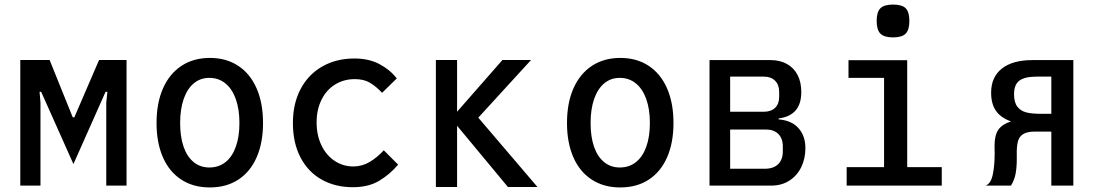

<svg xmlns="http://www.w3.org/2000/svg" viewBox="-20 -814 4840 842"><path d="M69 -551H197.5L299 -299.5H306L414.5 -551H535V0H446V-364L451 -411.5H443L302 -94.5L160.5 -411.5H153.5L157.5 -364V0H69Z M666.5 -274.5Q666.5 -362.5 695 -426.8Q723.5 -491 776.2 -525.5Q829 -560 900.5 -560Q972 -560 1024.5 -525.5Q1077 -491 1105.2 -426.8Q1133.5 -362.5 1133.5 -274.5Q1133.5 -188.5 1105.8 -124.8Q1078 -61 1025.5 -26.5Q973 8 900 8Q827.5 8 774.8 -26.5Q722 -61 694.2 -124.8Q666.5 -188.5 666.5 -274.5ZM1030 -274.5Q1030 -335 1014 -379.8Q998 -424.5 968.2 -448.5Q938.5 -472.5 898 -472.5Q858.5 -472.5 829.8 -448.5Q801 -424.5 785.5 -379.8Q770 -335 770 -274.5Q770 -214 785.2 -170.2Q800.5 -126.5 829.5 -103Q858.5 -79.5 898 -79.5Q939 -79.5 968.8 -103Q998.5 -126.5 1014.2 -170.5Q1030 -214.5 1030 -274.5Z M1264.5 -274.5Q1264.5 -360 1298.5 -424Q1332.5 -488 1393.8 -522.8Q1455 -557.5 1534.5 -557.5Q1598 -557.5 1644.8 -532.5Q1691.5 -507.5 1720 -470L1655.5 -407Q1629 -435.5 1602.2 -451.2Q1575.5 -467 1536 -467Q1487.5 -467 1449.2 -443.2Q1411 -419.5 1389.8 -376.2Q1368.5 -333 1368.5 -277.5Q1368.5 -220.5 1389.8 -176.5Q1411 -132.5 1448 -108.2Q1485 -84 1529.5 -84Q1568 -84 1601.8 -104.2Q1635.5 -124.5 1663 -155L1726 -92Q1689 -48.5 1642.2 -20.8Q1595.5 7 1527 7Q1450.5 7 1391 -26.2Q1331.5 -59.5 1298 -123.2Q1264.5 -187 1264.5 -274.5Z M1984.5 -262.5V6H1891.5V-551H1984.5V-324L2183.5 -551H2309L2077.5 -298L2337 6H2207.5Z M2466.5 -274.5Q2466.5 -362.5 2495 -426.8Q2523.5 -491 2576.2 -525.5Q2629 -560 2700.5 -560Q2772 -560 2824.5 -525.5Q2877 -491 2905.2 -426.8Q2933.5 -362.5 2933.5 -274.5Q2933.5 -188.5 2905.8 -124.8Q2878 -61 2825.5 -26.5Q2773 8 2700 8Q2627.5 8 2574.8 -26.5Q2522 -61 2494.2 -124.8Q2466.5 -188.5 2466.5 -274.5ZM2830 -274.5Q2830 -335 2814 -379.8Q2798 -424.5 2768.2 -448.5Q2738.5 -472.5 2698 -472.5Q2658.5 -472.5 2629.8 -448.5Q2601 -424.5 2585.5 -379.8Q2570 -335 2570 -274.5Q2570 -214 2585.2 -170.2Q2600.5 -126.5 2629.5 -103Q2658.5 -79.5 2698 -79.5Q2739 -79.5 2768.8 -103Q2798.5 -126.5 2814.2 -170.5Q2830 -214.5 2830 -274.5Z M3091.5 -550.5H3359Q3400.5 -550.5 3431 -533.5Q3461.5 -516.5 3477.8 -485Q3494 -453.5 3494 -410.5Q3494 -358.5 3469.2 -329.8Q3444.5 -301 3394.5 -294.5V-290.5Q3452.5 -285.5 3482.2 -251.5Q3512 -217.5 3512 -164.5Q3512 -118.5 3493.8 -81Q3475.5 -43.5 3441.5 -21.8Q3407.5 0 3362 0H3091.5ZM3413 -150V-172Q3413 -207 3393.2 -226.5Q3373.5 -246 3339.5 -246H3182V-74H3334Q3372 -74 3392.5 -94Q3413 -114 3413 -150ZM3397 -389.5V-411Q3397 -442 3379 -460Q3361 -478 3330 -478H3182V-324H3330Q3361.5 -324 3379.2 -341.2Q3397 -358.5 3397 -389.5Z M3701 -550H3958.5V-81H4110V0H3693V-81H3857V-472.5H3701ZM3824.5 -722Q3824.5 -761.5 3841 -777.8Q3857.5 -794 3896.5 -794Q3935.5 -794 3951.8 -777.8Q3968 -761.5 3968 -722Q3968 -683 3951.8 -666.5Q3935.5 -650 3896.5 -650Q3857.5 -650 3841 -666.5Q3824.5 -683 3824.5 -722Z M4342 -140 4341.5 -175Q4341.5 -221.5 4358.5 -245.5Q4375.5 -269.5 4413.5 -281.5Q4367.5 -298.5 4347 -329Q4326.5 -359.5 4326.5 -407.5Q4326.5 -476 4373.5 -513.2Q4420.5 -550.5 4508.5 -550.5H4687V0H4590.5V-237H4519.5Q4484.5 -237 4466.8 -225.8Q4449 -214.5 4443.5 -192.2Q4438 -170 4439 -131V-114.5Q4439 -80 4433.8 -52Q4428.5 -24 4413.5 0H4302.5Q4325.5 -9 4333.8 -48.8Q4342 -88.5 4342 -140ZM4590.5 -315V-478H4527Q4473.5 -478 4450.2 -460.2Q4427 -442.5 4427 -401Q4427 -365 4441.5 -346.2Q4456 -327.5 4480.2 -321.2Q4504.5 -315 4542 -315Z"/></svg>

Font: JuliaMono Medium
Style: Regular
Weight: 500
Monospace: yes
Designer: cormullion
Foundry: corm
Version: Version 0.054; ttfautohint (v1.8.4)